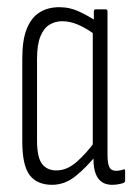

<svg xmlns="http://www.w3.org/2000/svg" viewBox="-20 -508 372 534"><path d="M125 6Q83 6 62.5 -21Q42 -48 42 -114V-346Q42 -397 54.5 -428Q67 -459 90 -473.5Q113 -488 145 -488Q175 -488 202 -475Q229 -462 248 -449L245 -411Q221 -429 198 -439Q175 -449 153 -449Q134 -449 118 -439.5Q102 -430 92.5 -407Q83 -384 83 -344V-118Q83 -70 97 -52Q111 -34 137 -34Q166 -34 193 -57.5Q220 -81 246 -117L249 -78Q220 -42 190 -18Q160 6 125 6ZM292 6Q240 6 240 -66V-90L238 -94V-424L241 -439V-476Q241 -482 246 -482H274Q279 -482 279 -476V-77Q279 -54 284 -43.5Q289 -33 302 -33Q308 -33 313.5 -34Q319 -35 324 -37Q328 -38 328 -32V-6Q328 -1 323 1Q308 6 292 6Z"/></svg>

Font: Sofia Sans Extra Condensed Light
Style: Regular
Weight: 300
Designer: Botio Nikoltchev, Ani Petrova
Foundry: lettersoup
Version: Version 4.101